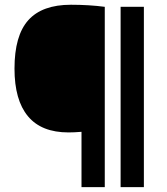

<svg xmlns="http://www.w3.org/2000/svg" viewBox="-20 -768 684 788"><path d="M314.5 -227Q284.5 -224.5 261 -224.5Q150 -224.5 94.8 -290.8Q39.5 -357 39.5 -486.5Q39.5 -622 96.2 -685.2Q153 -748.5 271 -748.5Q345 -748.5 410 -740V0H314.5ZM475 0V-740H570.5V0Z"/></svg>

Font: Encode Sans SemiBold
Style: Regular
Weight: 600
Designer: Multiple Designers
Foundry: Impallari Type
Version: Version 2.000